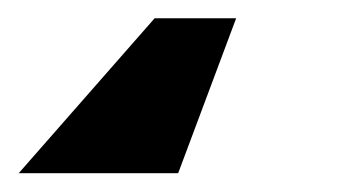

<svg xmlns="http://www.w3.org/2000/svg" viewBox="-51 36 378 207"><path d="M203.6 55.7 141.1 222.7H-30.8L115.7 55.7Z"/></svg>

Font: Inter 20pt Black
Style: Italic
Weight: 900
Italic angle: -9.3988°
Version: Version 4.001;git-66647c0bb